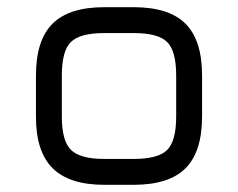

<svg xmlns="http://www.w3.org/2000/svg" viewBox="-20 -514 662 534"><path d="M270 0Q173 0 126.5 -46Q80 -92 80 -189V-304Q80 -402 126 -448Q172 -494 270 -494H352Q450 -494 496 -448Q542 -402 542 -304V-190Q542 -92 496 -46Q450 0 352 0ZM152 -189Q152 -122 177.5 -97Q203 -72 270 -72H352Q420 -72 445 -97Q470 -122 470 -190V-304Q470 -372 445 -397Q420 -422 352 -422H270Q202 -422 177 -397Q152 -372 152 -304Z"/></svg>

Font: Jura SemiBold
Style: Regular
Weight: 600
Designer: Daniel Johnson, Alexei Vanyashin
Foundry: Daniel Johnson
Version: Version 5.103